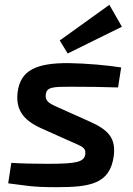

<svg xmlns="http://www.w3.org/2000/svg" viewBox="-20 -766 554 797"><path d="M434 -746 228 -598 261 -544 486 -655ZM266 -504C130 -505 64 -474 53 -382C45 -312 75 -268 150 -234L275 -178C317 -159 338 -155 334 -125C328 -94 301 -86 179 -86C135 -86 67 -87 27 -90L14 -5C90 4 108 11 215 11C355 11 436 -3 452 -117C462 -193 430 -227 351 -262L226 -318C188 -335 166 -344 170 -374C174 -405 200 -406 274 -406C348 -406 407 -405 470 -403L483 -486C428 -495 337 -503 266 -504Z"/></svg>

Font: Exo 2 Semi Bold
Style: Italic
Weight: 600
Italic angle: -8°
Designer: Natanael Gama
Version: Version 1.001;PS 001.001;hotconv 1.0.88;makeotf.lib2.5.64775